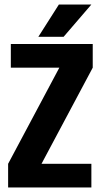

<svg xmlns="http://www.w3.org/2000/svg" viewBox="-20 -831 447 851"><path d="M391 -636V-531L164 -105H385V0H16V-105L243 -531H28V-636ZM385 -811 262 -668H150L241 -811Z"/></svg>

Font: Teko SemiBold
Style: Regular
Weight: 600
Designer: Manushi Parikh, Jonny Pinhorn
Foundry: Indian Type Foundry
Version: Version 1.106;PS 1.0;hotconv 1.0.78;makeotf.lib2.5.61930; tt